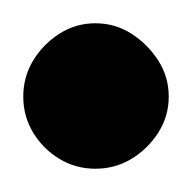

<svg xmlns="http://www.w3.org/2000/svg" viewBox="-32 -713 165 165"><path d="M-12 -630Q-12 -613 -3.5 -599Q5 -585 19 -576.5Q33 -568 50 -568Q67 -568 81 -576.5Q95 -585 104 -599Q113 -613 113 -630Q113 -647 104 -661Q95 -675 81 -684Q67 -693 50 -693Q33 -693 19 -684Q5 -675 -3.5 -661Q-12 -647 -12 -630Z"/></svg>

Font: Linefont Medium
Style: Regular
Weight: 500
Monospace: yes
Version: Version 3.002;gftools[0.9.33]